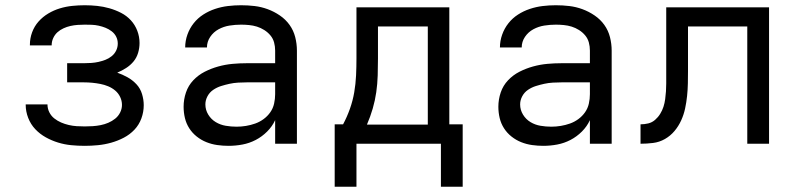

<svg xmlns="http://www.w3.org/2000/svg" viewBox="-20 -548 3040 732"><path d="M303 8Q277 8 251.5 5.5Q226 3 201.5 -4.5Q177 -12 154.5 -24.5Q132 -37 114.5 -55.5Q97 -74 87.5 -98.5Q78 -123 78 -148Q78 -149 78 -149Q78 -149 78 -150H161Q161 -150 161 -150Q161 -150 161 -150Q161 -150 161 -150Q161 -150 161 -150Q161 -134 168 -120Q175 -106 187 -96.5Q199 -87 213 -81Q227 -75 242 -71.5Q257 -68 272 -67Q287 -66 303 -66Q318 -66 333.5 -67Q349 -68 364 -71Q379 -74 393 -80Q407 -86 419 -95.5Q431 -105 438 -119Q445 -133 445 -148Q445 -164 438 -178.5Q431 -193 419 -203Q407 -213 392.5 -219Q378 -225 362.5 -228Q347 -231 331.5 -232.5Q316 -234 300 -234H236V-307H300Q314 -307 328 -308Q342 -309 355.5 -312Q369 -315 382 -320Q395 -325 406 -334Q417 -343 423 -355.5Q429 -368 429 -382Q429 -396 423 -408Q417 -420 406 -428.5Q395 -437 382.5 -442Q370 -447 356.5 -450Q343 -453 329.5 -453.5Q316 -454 303 -454Q289 -454 275.5 -453Q262 -452 248.5 -449Q235 -446 222 -440Q209 -434 199 -425Q189 -416 183 -403Q177 -390 177 -376Q177 -376 177 -375.5Q177 -375 177 -375H94Q94 -376 94 -376.5Q94 -377 94 -378Q94 -402 102.5 -425Q111 -448 127 -466Q143 -484 164 -496.5Q185 -509 208 -516Q231 -523 255 -525.5Q279 -528 303 -528Q327 -528 350.5 -525.5Q374 -523 397 -516.5Q420 -510 441.5 -499Q463 -488 479 -470.5Q495 -453 503.5 -430.5Q512 -408 512 -384Q512 -365 506.5 -346.5Q501 -328 489 -313.5Q477 -299 460.5 -288.5Q444 -278 427 -271Q447 -264 466 -253.5Q485 -243 500 -227Q515 -211 521.5 -189.5Q528 -168 528 -147Q528 -121 519 -96.5Q510 -72 492.5 -53.5Q475 -35 452 -23Q429 -11 404 -4Q379 3 353.5 5.5Q328 8 303 8Z M851 8Q830 8 808.5 5Q787 2 767 -6Q747 -14 730 -27.5Q713 -41 701.5 -59Q690 -77 685 -98Q680 -119 680 -141Q680 -169 689 -195.5Q698 -222 717 -242Q736 -262 760.5 -274.5Q785 -287 812 -294.5Q839 -302 866.5 -304.5Q894 -307 921 -307H1029V-355Q1029 -371 1025 -386Q1021 -401 1011 -413Q1001 -425 987.5 -433.5Q974 -442 959.5 -446.5Q945 -451 929.5 -452.5Q914 -454 899 -454Q877 -454 855 -450.5Q833 -447 813.5 -436.5Q794 -426 781.5 -407.5Q769 -389 769 -367Q769 -367 769 -367Q769 -367 769 -367H686Q686 -367 686 -367Q686 -367 686 -367Q686 -392 694.5 -416Q703 -440 718.5 -459.5Q734 -479 755 -492.5Q776 -506 800 -514Q824 -522 849 -525Q874 -528 899 -528Q925 -528 950.5 -525Q976 -522 1000.5 -513Q1025 -504 1047 -489Q1069 -474 1084 -453Q1099 -432 1105.5 -406.5Q1112 -381 1112 -355V0H1029V-90Q1018 -66 998.5 -46.5Q979 -27 955 -14.5Q931 -2 904.5 3Q878 8 851 8ZM882 -65Q900 -65 918 -68Q936 -71 953 -77Q970 -83 985 -94Q1000 -105 1010.5 -120Q1021 -135 1025 -153Q1029 -171 1029 -189V-234H921Q905 -234 888 -233Q871 -232 855 -228.5Q839 -225 823 -220Q807 -215 793 -205.5Q779 -196 771 -181Q763 -166 763 -150Q763 -129 774 -111Q785 -93 802.5 -82.5Q820 -72 840.5 -68.5Q861 -65 882 -65Z M1339 164H1256V-74H1288Q1303 -102 1314 -133Q1325 -164 1330.5 -196Q1336 -228 1337.5 -260.5Q1339 -293 1339 -325V-520H1693V-74H1744V164H1661V0H1339ZM1379 -73H1611V-447H1421V-325Q1421 -293 1420 -260.5Q1419 -228 1414.5 -196.5Q1410 -165 1401 -134Q1392 -103 1379 -73Z M2051 8Q2030 8 2008.5 5Q1987 2 1967 -6Q1947 -14 1930 -27.5Q1913 -41 1901.5 -59Q1890 -77 1885 -98Q1880 -119 1880 -141Q1880 -169 1889 -195.5Q1898 -222 1917 -242Q1936 -262 1960.5 -274.5Q1985 -287 2012 -294.5Q2039 -302 2066.5 -304.5Q2094 -307 2121 -307H2229V-355Q2229 -371 2225 -386Q2221 -401 2211 -413Q2201 -425 2187.5 -433.5Q2174 -442 2159.5 -446.5Q2145 -451 2129.5 -452.5Q2114 -454 2099 -454Q2077 -454 2055 -450.5Q2033 -447 2013.5 -436.5Q1994 -426 1981.5 -407.5Q1969 -389 1969 -367Q1969 -367 1969 -367Q1969 -367 1969 -367H1886Q1886 -367 1886 -367Q1886 -367 1886 -367Q1886 -392 1894.5 -416Q1903 -440 1918.5 -459.5Q1934 -479 1955 -492.5Q1976 -506 2000 -514Q2024 -522 2049 -525Q2074 -528 2099 -528Q2125 -528 2150.5 -525Q2176 -522 2200.5 -513Q2225 -504 2247 -489Q2269 -474 2284 -453Q2299 -432 2305.5 -406.5Q2312 -381 2312 -355V0H2229V-90Q2218 -66 2198.5 -46.5Q2179 -27 2155 -14.5Q2131 -2 2104.5 3Q2078 8 2051 8ZM2082 -65Q2100 -65 2118 -68Q2136 -71 2153 -77Q2170 -83 2185 -94Q2200 -105 2210.5 -120Q2221 -135 2225 -153Q2229 -171 2229 -189V-234H2121Q2105 -234 2088 -233Q2071 -232 2055 -228.5Q2039 -225 2023 -220Q2007 -215 1993 -205.5Q1979 -196 1971 -181Q1963 -166 1963 -150Q1963 -129 1974 -111Q1985 -93 2002.5 -82.5Q2020 -72 2040.5 -68.5Q2061 -65 2082 -65Z M2422 0V-74Q2437 -74 2451.5 -77.5Q2466 -81 2477.5 -91Q2489 -101 2497 -114Q2505 -127 2509.5 -141Q2514 -155 2516 -170Q2518 -185 2519 -200Q2520 -215 2520 -230Q2520 -245 2520 -260Q2520 -265 2520 -270.5Q2520 -276 2520 -281V-520H2912V0H2829V-447H2603V-279Q2603 -279 2603 -278.5Q2603 -278 2603 -278V-277Q2603 -254 2602.5 -230Q2602 -206 2599.5 -182Q2597 -158 2592 -134.5Q2587 -111 2577 -89Q2567 -67 2551.5 -48.5Q2536 -30 2515 -18Q2494 -6 2470 -3Q2446 0 2422 0Z"/></svg>

Font: Bmono
Style: Regular
Weight: 400
Monospace: yes
Designer: Belleve Invis
Foundry: Belleve Invis
Version: Version 11.2.2; ttfautohint (v1.8.2)